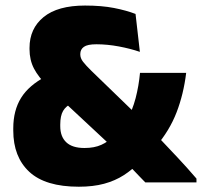

<svg xmlns="http://www.w3.org/2000/svg" viewBox="-20 -674 746 709"><path d="M516.5 -0.5Q506.5 -10.5 493.5 -24.2Q480.5 -38 466.5 -52.5Q452.5 -67 440 -80.2Q427.5 -93.5 419 -102.5L393.5 -132.5L187.5 -324.5L157 -355Q122 -389 105.5 -420.8Q89 -452.5 89 -492.5V-497Q89 -568.5 141 -611Q193 -653.5 294 -653.5Q355.5 -653.5 401.2 -644.5Q447 -635.5 480.5 -622.5L496.5 -482.5Q461.5 -494.5 418.8 -502.5Q376 -510.5 336 -510.5Q303 -510.5 289.8 -501Q276.5 -491.5 276.5 -474.5V-473Q276.5 -459 286.8 -445.8Q297 -432.5 317.5 -412.5L491 -244.5L533 -200.5Q552 -181 569.2 -162.8Q586.5 -144.5 603 -127Q619.5 -109.5 636.2 -91.8Q653 -74 670 -55Q687 -36 705.5 -14.5V-0.5ZM271 15.5Q147.5 15.5 88.2 -39.5Q29 -94.5 29 -192V-200Q29 -266 57.8 -312.5Q86.5 -359 150.5 -392.5L247 -293.5Q223.5 -282.5 213 -264.5Q202.5 -246.5 202.5 -214V-208Q202.5 -169.5 224.8 -148.5Q247 -127.5 292 -127.5Q328.5 -127.5 354.2 -139.2Q380 -151 398.5 -170L447 -226.5Q469 -266.5 480.8 -311.5Q492.5 -356.5 497 -405H667.5Q658 -326.5 632 -259Q606 -191.5 555 -132L496.5 -76.5Q469.5 -48 437.2 -27.2Q405 -6.5 364.5 4.5Q324 15.5 271 15.5Z"/></svg>

Font: Anek Bangla Medium ExtraBold
Style: Regular
Weight: 800
Version: Version 1.003